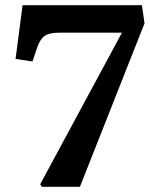

<svg xmlns="http://www.w3.org/2000/svg" viewBox="-20 -720 577 740"><path d="M141 0 135 -10 450 -594H207Q170 -594 152 -581.5Q134 -569 123 -536L105 -483L40 -493L67 -700H527L537 -630L288 0Z"/></svg>

Font: Literata 12pt SemiBold
Style: Italic
Weight: 600
Italic angle: -2°
Designer: Latin by Veronika Burian and Jose Scaglione. Greek by Irene Vlachou. Cyrillic by Vera Evstafieva
Foundry: TypeTogether
Version: Version 3.002